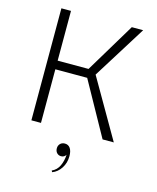

<svg xmlns="http://www.w3.org/2000/svg" viewBox="-139 -795 947 1159"><g transform="rotate(15 335.0 -215.0)"><path d="M543 0 357 -335H130L121 -389H351L538 -700H609L401 -367L613 0ZM98 0V-700H158V0ZM295 261Q326 247 340.5 216Q355 185 357 146Q353 153 345.5 158Q338 163 327 163Q311 163 300.5 152Q290 141 290 123Q290 106 301 94.5Q312 83 330 83Q352 83 364 100.5Q376 118 376 150Q376 192 354.5 225Q333 258 300 270Z"/></g></svg>

Font: Moderustic Light
Style: Regular
Weight: 300
Designer: Tural Alisoy
Foundry: TAFT Foundry
Version: Version 2.120